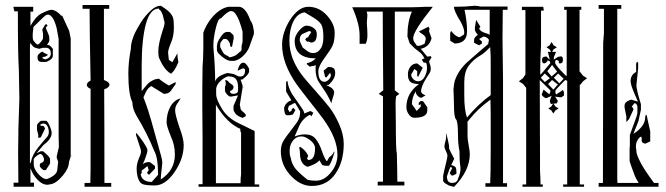

<svg xmlns="http://www.w3.org/2000/svg" viewBox="-20 -742 2646 763"><path d="M266 -124 264 -125 266 -126H267ZM155 -66Q151 -66 144.5 -72.5Q138 -79 138 -83Q138 -95 146 -95Q155 -100 155 -107Q155 -114 150.5 -122Q146 -130 140 -130Q135 -130 124.5 -121.5Q114 -113 114 -108V-89Q114 -72 131 -52Q148 -32 164 -30Q181 -35 194.5 -45.5Q208 -56 208 -71L211 -99L205 -117L207 -128L214 -158L213 -199V-587L205 -631Q191 -684 170 -684Q169 -684 163 -682Q158 -680 113 -635L110 -608V-594L111 -586Q111 -582 118.5 -573.5Q126 -565 130 -565Q134 -565 142.5 -575.5Q151 -586 151 -591V-608L148 -625L160 -645H166L169 -641L162 -632Q163 -627 169.5 -613Q176 -599 176 -592V-581Q176 -576 167 -564Q174 -563 177 -561.5Q180 -560 184 -555Q188 -550 190 -548V-520Q190 -508 169 -498Q163 -496 163 -496H145Q129 -496 129 -515Q129 -522 133 -526Q142 -535 148 -537L157 -531L171 -524L160 -517Q152 -517 148 -513Q148 -509 161 -506Q182 -512 182 -530Q182 -548 167 -552H150L136 -548L124 -551Q111 -553 101 -572L99 -560V-91L103 -99Q108 -126 131 -155Q155 -185 164 -194Q174 -204 174 -217Q174 -230 168.5 -240.5Q163 -251 153 -251H151Q140 -249 140 -245Q142 -241 146.5 -242Q151 -243 154 -240Q158 -235 159 -231L142 -196L132 -194V-206L127 -226V-244Q127 -248 134 -255Q141 -262 146 -262H162Q171 -262 183 -227Q184 -225 184 -222Q185 -220 185 -220V-208Q181 -186 152 -165L125 -133L142 -141H151Q179 -119 179 -109V-92L162 -66ZM184 -703Q194 -703 205.5 -695.5Q217 -688 222 -680H227L255 -619L261 -589V-120L254 -98Q254 -74 230.5 -45.5Q207 -17 187 -11L171 -8H167Q148 -8 129 -28Q110 -48 103 -69L101 -73V-16H115V0H34V-16H53L52 -136L53 -211V-228Q57 -334 57 -349L55 -463Q51 -520 51 -697H37L33 -715H112V-696H101V-639Q122 -676 142 -687Q173 -703 184 -703Z M394 -387Q395 -262 395 -15H422V0H316V-15H339L340 -72V-389Q325 -395 325 -405Q325 -414 340 -422Q336 -626 336 -707H308V-722H414V-707H393V-424Q415 -416 415 -406Q415 -394 394 -387Z M543 -380Q545 -382 555.5 -395Q566 -408 571 -412.5Q576 -417 587.5 -423Q599 -429 612 -429Q625 -417 651 -402L678 -416V-408L659 -381Q650 -369 631 -369L581 -400Q576 -397 572 -393.5Q568 -390 564.5 -384.5Q561 -379 559.5 -376Q558 -373 554.5 -365Q551 -357 550 -355Q568 -312 591 -227L620 -123Q625 -105 625 -95Q625 -90 622 -65.5Q619 -41 619 -34V-29Q675 -65 675 -128Q675 -166 659 -200Q642 -242 642 -255Q642 -291 657 -318Q672 -345 698 -351L683 -328Q676 -318 676 -302Q676 -287 693 -236Q710 -191 710 -166Q710 -111 673.5 -58Q637 -5 595 -5Q556 -5 544 -11.5Q532 -18 526 -43Q523 -57 523 -72Q523 -92 533 -115Q542 -135 540 -143Q539 -146 539 -149L520 -207L522 -214Q524 -212 533.5 -199.5Q543 -187 548.5 -179Q554 -171 560 -160.5Q566 -150 566 -145Q566 -140 563 -130L558 -115Q553 -100 547 -90Q560 -98 570 -98Q572 -98 574 -97.5Q576 -97 577 -97L596 -82V-72L572 -47L564 -55L571 -66L566 -82L543 -64V-54L539 -49Q545 -19 583 -19L608 -47V-52Q608 -116 593 -142Q565 -212 523 -281Q506 -310 506 -336Q490 -368 490 -450Q490 -495 500 -548Q500 -570 510 -596Q517 -616 540 -653Q557 -680 579 -700Q599 -719 617 -719H620Q643 -704 651 -696Q664 -683 667.5 -672Q671 -661 671 -633Q671 -597 659 -571Q648 -544 648 -533L651 -504L665 -495L685 -530Q685 -511 689 -495Q672 -455 660 -451L664 -447Q635 -459 613 -510Q609 -518 609 -538Q609 -569 628 -626Q634 -641 634 -655Q632 -659 630 -669Q628 -679 627 -682Q620 -701 613 -704L611 -708Q577 -708 560 -648Q543 -586 543 -477Z M857 -669Q847 -669 837.5 -630Q828 -591 828 -563Q828 -549 829 -542Q835 -476 835 -418Q841 -440 884 -452L908 -448L929 -438H936Q954 -438 954 -464Q954 -468 947 -471L924 -461Q932 -493 947 -493Q957 -493 967 -474Q970 -470 970 -467V-459Q970 -448 949 -431L943 -426H936L944 -402V-394L933 -326L935 -316Q935 -306 944 -299Q957 -289 957 -284Q956 -278 951.5 -277.5Q947 -277 946 -273Q924 -280 916 -290Q908 -301 908 -306V-321L926 -363L898 -358H897Q890 -358 882 -367Q874 -376 874 -382V-397Q877 -403 877 -406V-415L875 -420Q875 -424 879 -424L888 -418Q890 -413 899 -408Q908 -403 908 -396Q908 -385 894 -380Q894 -369 907 -369Q925 -369 926 -382V-395Q926 -438 893 -438L887 -439Q871 -434 856.5 -420.5Q842 -407 839 -391V-368Q839 -346 865 -305Q887 -272 929 -252L954 -240L984 -225Q992 -223 992 -219V-9H1010V0H769V-10H785V-191L784 -316V-396L785 -479L787 -509L788 -549V-612Q798 -641 818 -667Q852 -709 888 -715H929Q952 -715 970 -674Q972 -670 975 -661Q978 -657 979.5 -654Q981 -651 982.5 -647Q984 -643 985 -640L989 -618V-607L971 -556Q964 -537 946.5 -520Q929 -503 910 -500H898Q878 -500 850 -528Q842 -536 842 -545V-560Q843 -561 843 -565Q843 -574 855 -592Q869 -615 881 -615H894L908 -602V-597L909 -591L902 -556Q897 -555 895.5 -558Q894 -561 894 -566Q894 -571 888 -579Q882 -587 877 -587H868Q855 -574 855 -566V-555L866 -534Q870 -527 876 -524L886 -519L893 -514Q915 -519 923 -527Q934 -538 938 -539L940 -546V-559L944 -576V-616Q931 -666 918 -684Q910 -698 898 -698Q885 -698 858 -669ZM938 -48V-214L935 -222V-230Q882 -252 838 -326V-14H936Q936 -38 938 -48ZM949 -392H948L949 -395L950 -394Z M1198 -640Q1213 -640 1226 -631Q1239 -622 1239 -607Q1239 -573 1217 -573Q1214 -573 1207 -577L1201 -576L1193 -584L1197 -591L1204 -594L1217 -615L1209 -619Q1197 -614 1182 -607Q1171 -601 1171 -582Q1171 -577 1183 -553Q1185 -552 1193.5 -545Q1202 -538 1209 -534.5Q1216 -531 1224 -531Q1244 -531 1257 -553Q1265 -569 1265 -594Q1265 -630 1257 -644Q1249 -658 1224 -673L1191 -693Q1162 -689 1146 -657Q1130 -625 1130 -580Q1130 -506 1186 -436Q1198 -421 1233.5 -381Q1269 -341 1289 -315.5Q1309 -290 1327.5 -249Q1346 -208 1346 -170Q1346 -99 1312.5 -51Q1279 -3 1219 -3Q1171 -3 1131 -49Q1096 -89 1096 -142Q1096 -166 1108 -185Q1114 -195 1134.5 -221.5Q1155 -248 1161 -257Q1173 -275 1173 -299L1154 -331L1151 -333L1128 -321L1124 -309L1130 -297L1139 -302L1138 -305L1145 -314L1154 -305L1144 -287Q1131 -283 1125 -284H1119L1113 -289Q1109 -303 1109 -310Q1109 -321 1118.5 -331Q1128 -341 1138 -343L1117 -378V-417L1123 -420Q1123 -408 1129 -392.5Q1135 -377 1141 -368Q1147 -359 1161 -339Q1175 -319 1179 -313Q1189 -299 1189 -291L1214 -301L1225 -294L1218 -280L1212 -286Q1178 -270 1163 -227L1151 -200H1152Q1173 -208 1192 -208Q1220 -208 1234.5 -190Q1249 -172 1259 -142.5Q1269 -113 1278 -102H1280L1288 -117Q1302 -125 1308 -141L1309 -136Q1297 -95 1287 -83H1277L1269 -84L1261 -86L1249 -105Q1240 -91 1202 -79Q1172 -90 1172 -133Q1172 -144 1169 -155L1172 -159Q1194 -146 1205 -123L1200 -112L1205 -106Q1232 -106 1232 -153Q1232 -170 1212.5 -185Q1193 -200 1178 -200Q1157 -200 1144 -183Q1131 -166 1131 -144Q1131 -134 1131.5 -129.5Q1132 -125 1132.5 -123.5Q1133 -122 1134.5 -118Q1136 -114 1137 -108V-107Q1139 -98 1143.5 -89Q1148 -80 1152 -74.5Q1156 -69 1164 -61Q1172 -53 1176 -49.5Q1180 -46 1190 -37.5Q1200 -29 1203 -27L1217 -25Q1222 -24 1237 -24Q1269 -24 1296 -58Q1321 -89 1321 -127Q1321 -192 1264 -270Q1251 -288 1213.5 -335.5Q1176 -383 1158 -408Q1101 -490 1101 -564Q1101 -610 1130 -659Q1165 -715 1205 -715Q1248 -715 1279 -681Q1310 -647 1310 -612Q1310 -580 1302.5 -563Q1295 -546 1277 -522L1270 -512Q1263 -502 1258.5 -495Q1254 -488 1249.5 -477.5Q1245 -467 1245 -459Q1245 -417 1270 -417Q1278 -417 1286.5 -426Q1295 -435 1295 -444L1292 -453L1277 -434L1272 -436L1266 -461L1284 -476Q1299 -476 1305.5 -471Q1312 -466 1312 -452Q1312 -428 1285 -404L1280 -405L1277 -404Q1279 -403 1286 -399.5Q1293 -396 1296.5 -393.5Q1300 -391 1304 -386Q1308 -381 1308 -376Q1308 -369 1302.5 -353Q1297 -337 1297 -331Q1290 -347 1283 -360Q1276 -373 1264 -390.5Q1252 -408 1249 -413Q1234 -434 1234 -469Q1234 -478 1235 -483H1234L1224 -479L1222 -480L1211 -477L1201 -485L1199 -491Q1219 -494 1235 -510Q1151 -510 1151 -580Q1151 -599 1168 -619.5Q1185 -640 1198 -640ZM1211 -696H1204V-695H1211Z M1641 -419Q1658 -419 1667.5 -437Q1677 -455 1677 -473Q1677 -486 1673 -493H1664L1657 -503Q1659 -511 1667 -508Q1663 -520 1651 -532L1628 -550L1608 -570L1599 -597Q1599 -656 1617 -696H1549V-383L1567 -369L1554 -359Q1552 -345 1552 -329Q1552 -316 1552.5 -291Q1553 -266 1553 -255Q1553 -141 1557 -134Q1559 -56 1559 -20H1587V-5H1481V-20H1502V-359L1485 -369L1503 -383Q1501 -601 1501 -696H1437Q1440 -687 1440 -681Q1440 -677 1439 -668.5Q1438 -660 1438 -655V-647Q1440 -621 1440 -606V-599Q1440 -581 1433 -568H1409V-602Q1409 -647 1380 -713H1612L1649 -714L1671 -715H1700Q1622 -618 1622 -591Q1622 -582 1627 -574L1637 -560H1645Q1648 -560 1652.5 -561.5Q1657 -563 1661.5 -565.5Q1666 -568 1667 -568Q1672 -583 1672 -587Q1672 -598 1660 -605.5Q1648 -613 1645 -617L1683 -636L1687 -628L1685 -618L1695 -590Q1686 -555 1652 -548L1678 -517L1691 -519L1695 -514L1685 -498Q1692 -478 1692 -469Q1692 -459 1686 -450L1672 -428Q1653 -397 1653 -377L1659 -369L1671 -363L1654 -353Q1645 -355 1638.5 -362.5Q1632 -370 1632 -379Q1617 -355 1617 -328L1636 -301L1652 -318V-328L1644 -324V-333L1650 -340H1661L1678 -316V-303Q1678 -274 1626 -274Q1614 -274 1604.5 -287.5Q1595 -301 1595 -316Q1595 -372 1645 -408Q1621 -408 1611 -416.5Q1601 -425 1601 -447Q1601 -464 1611 -477Q1621 -490 1638 -490L1660 -473L1642 -437L1638 -439V-459L1627 -468L1614 -446Q1614 -436 1622.5 -427.5Q1631 -419 1641 -419Z M1836 -275Q1881 -329 1930 -364V-506Q1930 -521 1928 -555Q1904 -530 1891 -523Q1859 -504 1842 -480Q1825 -456 1825 -415V-363Q1825 -303 1836 -275ZM1784 -326Q1784 -349 1783 -365Q1782 -381 1782 -385Q1784 -410 1787 -420Q1801 -463 1839 -497Q1904 -554 1912 -560L1920 -567L1923 -583Q1920 -593 1902 -597L1884 -587L1895 -577V-569L1884 -562L1864 -572V-583Q1863 -592 1879 -604Q1867 -616 1867 -626Q1867 -633 1869.5 -646.5Q1872 -660 1872 -663L1889 -636L1884 -628Q1890 -617 1905 -612Q1922 -607 1926 -604V-703H1826Q1836 -656 1836 -621V-617Q1836 -570 1787 -569L1769 -580V-611L1773 -619Q1790 -596 1807 -594L1824 -605L1825 -613Q1825 -629 1811 -655Q1784 -698 1784 -715Q1830 -715 1865 -719H1869Q1877 -719 1890 -716H1997V-703H1978Q1977 -652 1977 -598V-583Q1977 -581 1979 -425V-146V-14H1995V0H1909V-14H1928Q1930 -48 1930 -139V-292Q1929 -319 1929 -346Q1880 -311 1844 -266Q1842 -263 1840 -260.5Q1838 -258 1837 -257V-256Q1838 -256 1838 -250V-201Q1838 -189 1842.5 -164.5Q1847 -140 1847 -130Q1847 -64 1785 0Q1784 1 1783 1V0Q1762 -4 1757 -9Q1744 -15 1741 -23V-37Q1740 -43 1746 -67Q1758 -114 1758 -123Q1758 -130 1752 -142Q1746 -154 1746 -160Q1746 -168 1752 -188Q1754 -203 1752 -214Q1754 -212 1759.5 -187.5Q1765 -163 1765 -157V-156Q1764 -155 1764 -154Q1764 -153 1766 -149Q1768 -145 1768.5 -143.5Q1769 -142 1770 -140L1785 -111L1773 -86Q1788 -82 1791 -76.5Q1794 -71 1794 -52Q1779 -42 1774 -45L1767 -54L1777 -74L1773 -78H1770L1765 -67L1756 -41Q1756 -15 1777 -15Q1782 -15 1785.5 -16Q1789 -17 1791 -18Q1793 -19 1795.5 -22Q1798 -25 1798.5 -26.5Q1799 -28 1801 -34Q1803 -40 1804 -42Q1810 -58 1810 -72Q1810 -80 1809 -83Q1806 -98 1806 -141Q1800 -169 1800 -205Q1800 -260 1792 -268Q1784 -276 1784 -326Z M2174 -484 2155 -459 2172 -438 2194 -457ZM2198 -450 2181 -433 2203 -411 2220 -429ZM2174 -424 2158 -408 2179 -386 2197 -406ZM2145 -450 2129 -433 2145 -416 2165 -431ZM2197 -341Q2195 -338 2194.5 -335Q2194 -332 2193 -331.5Q2192 -331 2188 -331L2180 -330L2187 -319L2200 -311L2187 -303L2179 -291L2171 -303L2159 -311L2171 -319L2178 -330L2172 -329Q2169 -327 2167 -333Q2165 -339 2165 -342L2172 -361L2151 -352Q2146 -352 2139.5 -357.5Q2133 -363 2133 -367L2140 -386L2163 -367L2167 -377V-383L2125 -424Q2125 -329 2125.5 -245.5Q2126 -162 2126 -115Q2126 -68 2126 -62Q2128 -37 2128 -9H2137V0H2056L2057 -9H2071V-393L2059 -408L2042 -419L2058 -431L2068 -446V-702H2054V-715H2139L2141 -700H2130V-559Q2127 -510 2127 -478V-446H2128Q2130 -446 2167 -491L2165 -498L2157 -502Q2150 -490 2142 -490Q2134 -490 2134 -504Q2134 -517 2148 -517H2149L2151 -518L2165 -504L2157 -537L2160 -536H2170L2164 -546L2152 -554L2164 -562L2172 -575L2180 -562L2193 -554L2180 -546L2174 -536H2190L2181 -515V-505L2197 -516L2209 -518Q2217 -518 2217 -504Q2217 -490 2206 -490Q2201 -490 2201 -492Q2201 -497 2200 -500L2193 -504Q2186 -504 2186 -493Q2186 -484 2223 -447L2231 -439Q2232 -440 2232 -446V-703H2222V-715H2290V-703H2283V-457L2284 -458L2296 -442L2313 -431L2297 -419Q2296 -417 2293 -414L2286 -405Q2286 -407 2284 -405V-9H2301V0H2218V-9H2234V-421L2226 -424Q2187 -385 2187 -381Q2187 -367 2191 -367L2218 -385Q2218 -379 2219 -379L2221 -378V-362L2210 -355L2186 -358Z M2508 -487Q2508 -493 2512 -496Q2515 -496 2516 -492V-471L2509 -403Q2509 -386 2527 -328V-306L2517 -260L2497 -210Q2544 -240 2544 -276L2546 -286Q2551 -284 2551 -280Q2551 -277 2553 -269L2564 -220V-180L2544 -171Q2530 -174 2530 -183V-194L2528 -199Q2522 -198 2515.5 -188Q2509 -178 2508 -171L2507 -158L2510 -133Q2521 -95 2561 -40L2579 -15H2597V0H2359V-15H2376L2377 -525V-572L2380 -611V-707H2359V-722H2449V-707H2433V-25L2434 -21L2433 -15H2518L2510 -29Q2504 -37 2490 -78Q2489 -81 2487.5 -85Q2486 -89 2484.5 -94Q2483 -99 2482 -102V-153L2483 -161V-206L2509 -277L2513 -292V-319Q2510 -332 2501 -332Q2499 -329 2495.5 -324.5Q2492 -320 2490 -318H2491Q2497 -312 2497 -310V-306L2480 -269L2469 -257V-280L2462 -314V-323Q2462 -336 2482 -344Q2488 -346 2489 -346L2515 -338Q2511 -348 2503 -366Q2495 -384 2490 -399Q2486 -413 2486 -419Q2486 -445 2508 -456Z"/></svg>

Font: Bukvitsa
Style: Regular
Weight: 500
Foundry: Ponomar Technologies, Inc.
Version: Version 1.1